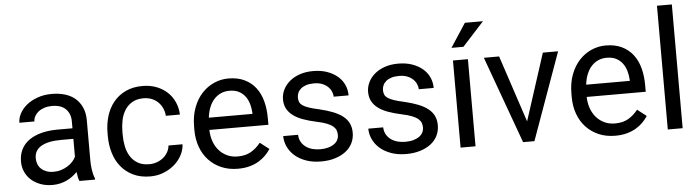

<svg xmlns="http://www.w3.org/2000/svg" viewBox="-48 -977 4345 1194"><g transform="rotate(-5 2125.0 -380.5)"><path d="M406.2 0Q401.4 -10.3 398.4 -25.4Q395.5 -40.5 393.1 -57.1Q380.4 -43.9 364 -31.5Q347.7 -19 328.1 -9.8Q308.6 -0.5 286.1 4.9Q263.7 10.3 238.3 10.3Q196.8 10.3 162.8 -2.4Q128.9 -15.1 105 -36.6Q81.1 -58.1 67.9 -87.6Q54.7 -117.2 54.7 -150.9Q54.7 -194.8 71.8 -228.3Q88.9 -261.7 120.8 -284.2Q152.8 -306.6 198.2 -318.4Q243.7 -330.1 299.3 -330.1H391.6V-372.6Q391.6 -421.4 362.5 -450.4Q333.5 -479.5 276.4 -479.5Q250.5 -479.5 228.8 -472.4Q207 -465.3 191.9 -453.4Q176.8 -441.4 168.2 -425.8Q159.7 -410.2 159.7 -393.1H65.9Q65.9 -422.4 81.3 -451.2Q96.7 -480 124.8 -502.7Q152.8 -525.4 192.9 -539.8Q232.9 -554.2 282.2 -554.2Q326.2 -554.2 363.8 -543Q401.4 -531.7 428 -508.8Q454.6 -485.8 469.7 -451.7Q484.9 -417.5 484.9 -371.6V-118.7Q484.9 -90.8 489.5 -60.5Q494.1 -30.3 503.9 -7.8V0ZM252 -70.8Q277.3 -70.8 299.3 -77.9Q321.3 -85 339.4 -96.2Q357.4 -107.4 370.8 -122.1Q384.3 -136.7 391.6 -152.3V-264.2H314.5Q234.4 -264.2 191.2 -239.3Q147.9 -214.4 147.9 -164.1Q147.9 -144.5 154.5 -127.4Q161.1 -110.4 174.3 -97.9Q187.5 -85.4 206.8 -78.1Q226.1 -70.8 252 -70.8Z M848.6 -65.9Q873.5 -65.9 896 -74Q918.5 -82 935.8 -96.2Q953.1 -110.4 964.1 -129.6Q975.1 -148.9 977.1 -171.4H1064.9Q1063 -135.3 1045.2 -102.3Q1027.3 -69.3 998 -44.4Q968.8 -19.5 930.4 -4.6Q892.1 10.3 848.6 10.3Q787.6 10.3 741.9 -11.7Q696.3 -33.7 666.3 -70.8Q636.2 -107.9 621.3 -157.2Q606.4 -206.5 606.4 -261.7V-282.7Q606.4 -337.4 621.3 -386.7Q636.2 -436 666.3 -473.1Q696.3 -510.3 741.7 -532.2Q787.1 -554.2 848.1 -554.2Q896 -554.2 935.1 -539.1Q974.1 -523.9 1002.4 -497.6Q1030.8 -471.2 1046.9 -435.1Q1063 -398.9 1064.9 -356.9H977.1Q975.1 -382.3 965.3 -404.1Q955.6 -425.8 939 -442.1Q922.4 -458.5 899.4 -468Q876.5 -477.5 848.1 -477.5Q805.2 -477.5 776.6 -460.4Q748 -443.4 730.7 -415.5Q713.4 -387.7 706.3 -352.8Q699.2 -317.9 699.2 -282.7V-261.7Q699.2 -225.1 706.3 -190.2Q713.4 -155.3 730.5 -127.7Q747.6 -100.1 776.4 -83Q805.2 -65.9 848.6 -65.9Z M1395.5 10.3Q1338.4 10.3 1292.5 -9.5Q1246.6 -29.3 1213.9 -64.2Q1181.2 -99.1 1163.6 -147.5Q1146 -195.8 1146 -252.9V-273.9Q1146 -340.3 1165.8 -392.8Q1185.5 -445.3 1218.8 -481Q1252 -516.6 1294.7 -535.4Q1337.4 -554.2 1383.8 -554.2Q1441.9 -554.2 1484.1 -533.9Q1526.4 -513.7 1554 -477.8Q1581.5 -441.9 1594.5 -393.3Q1607.4 -344.7 1607.4 -287.1V-245.6H1238.8Q1239.7 -207.5 1251.2 -174.8Q1262.7 -142.1 1283.4 -118.2Q1304.2 -94.2 1333.7 -80.1Q1363.3 -65.9 1400.4 -65.9Q1449.7 -65.9 1483.9 -85.9Q1518.1 -106 1543.9 -139.2L1600.6 -95.2Q1587.4 -74.7 1568.8 -55.9Q1550.3 -37.1 1525.4 -22.2Q1500.5 -7.3 1468.3 1.5Q1436 10.3 1395.5 10.3ZM1383.8 -477.5Q1355.5 -477.5 1331.8 -467.3Q1308.1 -457 1289.6 -437.5Q1271 -418 1258.8 -388.7Q1246.6 -359.4 1242.2 -321.8H1514.6V-329.1Q1513.2 -356 1505.9 -382.6Q1498.5 -409.2 1483.2 -430.4Q1467.8 -451.7 1443.6 -464.6Q1419.4 -477.5 1383.8 -477.5Z M2032.2 -144.5Q2032.2 -159.7 2027.8 -172.9Q2023.4 -186 2010 -198Q1996.6 -210 1971.9 -220Q1947.3 -230 1907.2 -238.3Q1861.8 -248 1825.7 -261Q1789.6 -273.9 1764.2 -292.5Q1738.8 -311 1725.1 -336.2Q1711.4 -361.3 1711.4 -395Q1711.4 -426.8 1725.8 -455.8Q1740.2 -484.9 1766.4 -506.8Q1792.5 -528.8 1829.6 -541.5Q1866.7 -554.2 1912.6 -554.2Q1961.4 -554.2 1999.8 -540.8Q2038.1 -527.3 2065.2 -504.4Q2092.3 -481.4 2106.2 -450.4Q2120.1 -419.4 2120.1 -384.3H2026.9Q2026.9 -400.9 2019.3 -417.7Q2011.7 -434.6 1997.1 -448Q1982.4 -461.4 1961.4 -469.5Q1940.4 -477.5 1912.6 -477.5Q1883.3 -477.5 1863 -470.9Q1842.8 -464.4 1829.6 -452.9Q1816.4 -441.4 1810.5 -427.2Q1804.7 -413.1 1804.7 -397.9Q1804.7 -382.8 1809.6 -370.6Q1814.5 -358.4 1828.6 -348.6Q1842.8 -338.9 1867.2 -330.6Q1891.6 -322.3 1930.2 -314Q1980 -302.2 2016.6 -287.6Q2053.2 -272.9 2077.4 -253.7Q2101.6 -234.4 2113.5 -209.2Q2125.5 -184.1 2125.5 -150.9Q2125.5 -115.2 2110.6 -85.4Q2095.7 -55.7 2068.1 -34.7Q2040.5 -13.7 2001.7 -1.7Q1962.9 10.3 1915.5 10.3Q1861.3 10.3 1819.8 -4.9Q1778.3 -20 1750.2 -44.9Q1722.2 -69.8 1707.5 -101.8Q1692.9 -133.8 1692.9 -167.5H1785.6Q1787.1 -138.7 1799.6 -119.4Q1812 -100.1 1830.6 -88.1Q1849.1 -76.2 1871.3 -71Q1893.6 -65.9 1915.5 -65.9Q1944.3 -65.9 1965.8 -72Q1987.3 -78.1 2002.2 -88.6Q2017.1 -99.1 2024.7 -113.5Q2032.2 -127.9 2032.2 -144.5Z M2563.5 -144.5Q2563.5 -159.7 2559.1 -172.9Q2554.7 -186 2541.3 -198Q2527.8 -210 2503.2 -220Q2478.5 -230 2438.5 -238.3Q2393.1 -248 2356.9 -261Q2320.8 -273.9 2295.4 -292.5Q2270 -311 2256.3 -336.2Q2242.7 -361.3 2242.7 -395Q2242.7 -426.8 2257.1 -455.8Q2271.5 -484.9 2297.6 -506.8Q2323.7 -528.8 2360.8 -541.5Q2397.9 -554.2 2443.8 -554.2Q2492.7 -554.2 2531 -540.8Q2569.3 -527.3 2596.4 -504.4Q2623.5 -481.4 2637.5 -450.4Q2651.4 -419.4 2651.4 -384.3H2558.1Q2558.1 -400.9 2550.5 -417.7Q2543 -434.6 2528.3 -448Q2513.7 -461.4 2492.7 -469.5Q2471.7 -477.5 2443.8 -477.5Q2414.6 -477.5 2394.3 -470.9Q2374 -464.4 2360.8 -452.9Q2347.7 -441.4 2341.8 -427.2Q2335.9 -413.1 2335.9 -397.9Q2335.9 -382.8 2340.8 -370.6Q2345.7 -358.4 2359.9 -348.6Q2374 -338.9 2398.4 -330.6Q2422.9 -322.3 2461.4 -314Q2511.2 -302.2 2547.9 -287.6Q2584.5 -272.9 2608.6 -253.7Q2632.8 -234.4 2644.8 -209.2Q2656.7 -184.1 2656.7 -150.9Q2656.7 -115.2 2641.8 -85.4Q2627 -55.7 2599.4 -34.7Q2571.8 -13.7 2533 -1.7Q2494.1 10.3 2446.8 10.3Q2392.6 10.3 2351.1 -4.9Q2309.6 -20 2281.5 -44.9Q2253.4 -69.8 2238.8 -101.8Q2224.1 -133.8 2224.1 -167.5H2316.9Q2318.4 -138.7 2330.8 -119.4Q2343.3 -100.1 2361.8 -88.1Q2380.4 -76.2 2402.6 -71Q2424.8 -65.9 2446.8 -65.9Q2475.6 -65.9 2497.1 -72Q2518.6 -78.1 2533.4 -88.6Q2548.3 -99.1 2555.9 -113.5Q2563.5 -127.9 2563.5 -144.5Z M2878.9 0H2785.6V-543.9H2878.9ZM2879.9 -771H2992.7L2857.9 -623H2783.2Z M3211.9 -126.5 3346.7 -543.9H3441.9L3246.6 0H3175.8L2978.5 -543.9H3073.7Z M3751 10.3Q3693.8 10.3 3647.9 -9.5Q3602.1 -29.3 3569.3 -64.2Q3536.6 -99.1 3519 -147.5Q3501.5 -195.8 3501.5 -252.9V-273.9Q3501.5 -340.3 3521.2 -392.8Q3541 -445.3 3574.2 -481Q3607.4 -516.6 3650.1 -535.4Q3692.9 -554.2 3739.3 -554.2Q3797.4 -554.2 3839.6 -533.9Q3881.8 -513.7 3909.4 -477.8Q3937 -441.9 3950 -393.3Q3962.9 -344.7 3962.9 -287.1V-245.6H3594.2Q3595.2 -207.5 3606.7 -174.8Q3618.2 -142.1 3638.9 -118.2Q3659.7 -94.2 3689.2 -80.1Q3718.8 -65.9 3755.9 -65.9Q3805.2 -65.9 3839.4 -85.9Q3873.5 -106 3899.4 -139.2L3956.1 -95.2Q3942.9 -74.7 3924.3 -55.9Q3905.8 -37.1 3880.9 -22.2Q3856 -7.3 3823.7 1.5Q3791.5 10.3 3751 10.3ZM3739.3 -477.5Q3710.9 -477.5 3687.3 -467.3Q3663.6 -457 3645 -437.5Q3626.5 -418 3614.3 -388.7Q3602.1 -359.4 3597.7 -321.8H3870.1V-329.1Q3868.7 -356 3861.3 -382.6Q3854 -409.2 3838.6 -430.4Q3823.2 -451.7 3799.1 -464.6Q3774.9 -477.5 3739.3 -477.5Z M4171.9 0H4079.1V-772.5H4171.9Z"/></g></svg>

Font: Roboto2
Style: Regular
Weight: 400
Designer: Google
Foundry: Google
Version: Version 2.000981-w3; 2014; ttfautohint (v1.1) -l 5 -r 24 -G 